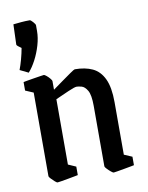

<svg xmlns="http://www.w3.org/2000/svg" viewBox="-81 -757 636 825"><g transform="rotate(-10 237.0 -344.5)"><path d="M103 9Q100 9 92 2Q84 -5 76.5 -13Q69 -21 69 -24V-389L34 -404V-441Q34 -441 46.5 -443.5Q59 -446 76 -448.5Q93 -451 107.5 -453.5Q122 -456 125 -456Q128 -456 136 -449.5Q144 -443 150.5 -435Q157 -427 157 -424V-386Q175 -399 198 -415.5Q221 -432 239 -444.5Q257 -457 260 -457Q305 -457 337 -442Q369 -427 386.5 -390Q404 -353 404 -288V-59L439 -44V-7Q439 -7 426.5 -4.5Q414 -2 396.5 1Q379 4 365 6.5Q351 9 348 9Q345 9 336.5 2Q328 -5 320.5 -13Q313 -21 313 -24V-288Q313 -336 301.5 -355.5Q290 -375 276 -378.5Q262 -382 255 -382Q246 -382 217.5 -369.5Q189 -357 160 -344V-59L194 -44V-7Q194 -7 181.5 -4.5Q169 -2 152 1Q135 4 120.5 6.5Q106 9 103 9ZM63 -477 26 -495Q33 -513 40 -538.5Q47 -564 51 -587Q44 -592 37.5 -597Q31 -602 31 -605L34 -693Q52 -695 69.5 -696.5Q87 -698 106 -698Q110 -698 119.5 -687.5Q129 -677 129 -672V-647Q129 -618 119.5 -585.5Q110 -553 95 -524.5Q80 -496 63 -477Z"/></g></svg>

Font: Grenze Gotisch
Style: Regular
Weight: 400
Designer: Renata Polastri
Foundry: Omnibus-Type
Version: Version 1.001